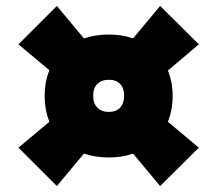

<svg xmlns="http://www.w3.org/2000/svg" viewBox="-20 -652 694 645"><path d="M346 -536Q390 -536 427 -523L518 -632L648 -503L544 -415Q560 -376 560 -330Q560 -283 544 -243L648 -156L518 -27L427 -136Q390 -123 346 -123Q301 -123 262 -136L171 -27L42 -156L146 -243Q130 -283 130 -330Q130 -377 146 -416L42 -503L171 -632L262 -523Q301 -536 346 -536ZM346 -384Q321 -384 307 -370Q293 -356 293 -330Q293 -305 307 -290.5Q321 -276 346 -276Q370 -276 383.5 -290.5Q397 -305 397 -330Q397 -356 383.5 -370Q370 -384 346 -384Z"/></svg>

Font: Work Sans Black
Style: Italic
Weight: 900
Italic angle: -13°
Designer: Wei Huang
Foundry: Wei Huang
Version: Version 2.009; ttfautohint (v1.8.3)